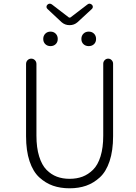

<svg xmlns="http://www.w3.org/2000/svg" viewBox="-20 -1062 744 1047"><path d="M122.1 -319.3V-712.9Q122.1 -725.6 130.4 -733.9Q138.7 -742.2 150.4 -742.2Q162.1 -742.2 170.4 -733.9Q178.7 -725.6 178.7 -712.9V-322.3Q178.7 -256.8 193.4 -209.5Q208 -162.1 233.4 -136.2Q258.8 -110.4 290 -98.6Q321.3 -86.9 359.4 -86.9Q398.4 -86.9 429.7 -98.6Q460.9 -110.4 487.3 -136.2Q513.7 -162.1 528.3 -209.5Q543 -256.8 543 -322.3V-714.8Q543 -725.6 550.8 -733.9Q558.6 -742.2 569.8 -742.2Q581.1 -742.2 588.9 -733.9Q596.7 -725.6 596.7 -714.8V-319.3Q596.7 -240.2 577.6 -183.1Q558.6 -126 524.4 -94.7Q490.2 -63.5 449.7 -49.3Q409.2 -35.2 359.4 -35.2Q309.6 -35.2 269 -49.3Q228.5 -63.5 194.3 -94.7Q160.2 -126 141.1 -183.1Q122.1 -240.2 122.1 -319.3ZM315.4 -941.4 239.3 -1012.7Q233.4 -1017.6 233.4 -1024.4Q233.4 -1031.2 238.3 -1036.1Q244.1 -1042 251 -1042Q256.8 -1042 262.7 -1038.1L355.5 -966.8Q357.4 -965.8 359.9 -965.8Q362.3 -965.8 364.3 -966.8L456.1 -1037.1Q461.9 -1042 467.8 -1042Q474.6 -1042 481.4 -1036.1Q486.3 -1031.2 486.3 -1024.4Q486.3 -1017.6 480.5 -1012.7L403.3 -941.4Q384.8 -924.8 359.4 -924.8Q334 -924.8 315.4 -941.4ZM283.7 -821.3Q272.5 -810.5 255.4 -810.5Q238.3 -810.5 227.1 -821.3Q215.8 -832 215.8 -849.6Q215.8 -867.2 227.1 -878.4Q238.3 -889.6 255.4 -889.6Q272.5 -889.6 283.7 -878.4Q294.9 -867.2 294.9 -849.6Q294.9 -832 283.7 -821.3ZM492.7 -821.3Q481.4 -810.5 463.9 -810.5Q446.3 -810.5 435.1 -821.3Q423.8 -832 423.8 -849.6Q423.8 -867.2 435.1 -878.4Q446.3 -889.6 463.9 -889.6Q481.4 -889.6 492.7 -878.4Q503.9 -867.2 503.9 -849.6Q503.9 -832 492.7 -821.3Z"/></svg>

Font: Gen Jyuu Gothic Light
Style: Regular
Weight: 200
Designer: [Source Han Sans]
Ryoko NISHIZUKA  (kana & ideographs); Paul D. Hunt (Latin, Greek & Cyrillic); Wenlong ZHANG  (bopomofo
Version: Version 1.002.20150607